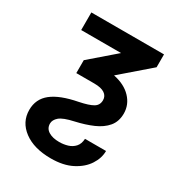

<svg xmlns="http://www.w3.org/2000/svg" viewBox="-180 -662 924 997"><g transform="rotate(30 282.0 -164.0)"><path d="M272.4 216.3Q170.8 216.3 110.3 171.2Q49.7 126.1 49.7 53.6Q49.7 -12.1 99.6 -51.5Q149.5 -90.9 251.1 -110.4Q307.2 -121.8 331.9 -136.4Q356.5 -150.9 356.5 -181.1Q356.5 -205.6 336.1 -219.6Q315.7 -233.7 273.4 -233.7H165.8V-311.1L315 -440H76V-545.5H511.7V-468.4L341.6 -321.4Q409.1 -307.5 446.7 -267.9Q484.4 -228.3 484.7 -175.4Q484.7 -127.1 458.3 -95.5Q431.8 -63.9 386.4 -44.2Q340.9 -24.5 283.7 -11.7Q221.6 1.8 199.9 20.6Q178.3 39.4 178.3 61.4Q178.6 90.6 203.1 105.6Q227.6 120.7 267 120.7Q293.3 120.7 317.5 113.5Q341.6 106.2 357.8 88.4Q373.9 70.7 375.7 39.4H501.8Q501.8 82.4 475.3 123Q448.9 163.7 397.7 190Q346.6 216.3 272.4 216.3Z"/></g></svg>

Font: Linik Sans SemiBold
Style: Regular
Weight: 600
Designer: Rasmus Andersson (font), Cristiano Sobral (main changes)
Foundry: rsms
Version: Version 3.018;June 1, 2022;FontCreator 14.0.0.2814 64-bit; t